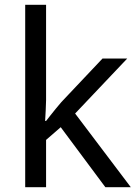

<svg xmlns="http://www.w3.org/2000/svg" viewBox="-20 -780 574 800"><path d="M172 -363Q172 -347 170.5 -321Q169 -295 168 -276H172Q178 -284 190 -299Q202 -314 214.5 -329.5Q227 -345 236 -355L407 -536H510L293 -307L525 0H419L233 -250L172 -197V0H85V-760H172Z"/></svg>

Font: ugurmukhi85
Style: Book
Weight: 400
Designer: Jelle Bosma - Monotype Design Team
Foundry: Monotype Imaging Inc.
Version: Version 2.003